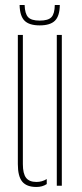

<svg xmlns="http://www.w3.org/2000/svg" viewBox="-20 -739 326 764"><path d="M51 -86V-600H71V-86Q71 -48 83.8 -31.5Q96.5 -15 125 -15Q147.5 -15 166 -26.5V-6.5Q148.5 5 125 5Q86 5 68.5 -16.2Q51 -37.5 51 -86ZM206 0V-600H226V0ZM138 -638Q96 -638 77.5 -656.8Q59 -675.5 58 -719H78Q79 -684.5 91.8 -670.8Q104.5 -657 138 -657Q172 -657 184.8 -670.8Q197.5 -684.5 198 -719H218Q217.5 -675.5 198.8 -656.8Q180 -638 138 -638Z"/></svg>

Font: Big Shoulders Stencil Display Thin
Style: Regular
Weight: 100
Designer: Patric King
Foundry: XO Type Co
Version: Version 1.000